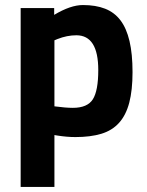

<svg xmlns="http://www.w3.org/2000/svg" viewBox="-20 -532 584 762"><path d="M196 210H62V-500H195V-473Q260 -512 309 -512Q360 -512 397 -497.5Q434 -483 458 -451.5Q482 -420 494 -369Q506 -318 506 -246Q506 -174 493 -124.5Q480 -75 452.5 -44.5Q425 -14 382 -1Q339 12 279 12Q246 12 208 6L196 4ZM283 -392Q246 -392 208 -377L196 -372V-110Q241 -104 269 -104Q327 -104 348.5 -138Q370 -172 370 -254Q370 -392 283 -392Z"/></svg>

Font: Sunflower
Style: Bold
Weight: 700
Designer: JIKJI
Foundry: JIKJI
Version: Version 1.00